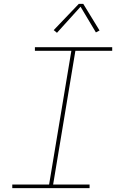

<svg xmlns="http://www.w3.org/2000/svg" viewBox="-20 -981 640 1001"><path d="M44 0V-19H236L352 -716H162V-735H565V-716H373L257 -19H447V0ZM277 -810 260 -824 391 -961H414L499 -822L480 -812L400 -946Z"/></svg>

Font: Iosevka Curly Thin Extended
Style: Italic
Weight: 100
Width: 7
Italic angle: -9°
Monospace: yes
Designer: Belleve Invis
Foundry: Belleve Invis
Version: Version 11.1.0; ttfautohint (v1.8.3)